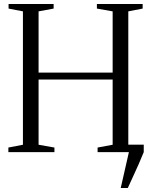

<svg xmlns="http://www.w3.org/2000/svg" viewBox="-20 -763 758 963"><path d="M585.5 180 626.5 0 601.5 -37.5H701V0Q689 30 675.5 60.5Q662 91 648 121Q634 151 621 180ZM95 -37V-706L23 -720V-743H249V-720L173.5 -706V-399H545V-706L466 -720V-743H695.5V-720L623.5 -706V-37L696.5 -23V0H469.5V-23L545 -37V-364H173.5V-37L253 -23V0H22V-23Z"/></svg>

Font: Merriweather 120pt Light
Style: Regular
Weight: 300
Version: Version 2.100